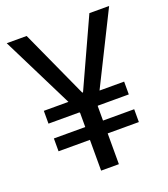

<svg xmlns="http://www.w3.org/2000/svg" viewBox="-131 -800 781 893"><g transform="rotate(-20 259.5 -353.5)"><path d="M283.2 -314.5 215.8 -285.2 5.9 -707H104.5ZM415 -707H512.7L302.7 -285.2L235.4 -314.5ZM303.7 0H215.8V-371.1H303.7ZM458 -289.1H60.5V-352.5H458ZM458 -152.3H60.5V-215.8H458Z"/></g></svg>

Font: Pretendard Std Variable
Style: Regular
Weight: 400
Designer: Base glyphs from Inter by Rasmus Andersson; Hangeul glyphs from Noto Sans CJK(Source Han Sans) by Jang Soo-young and Kan
Foundry: Kil Hyung-jin
Version: Version 1.309;Glyphs 3.2 (3225)